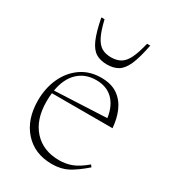

<svg xmlns="http://www.w3.org/2000/svg" viewBox="-168 -760 769 860"><g transform="rotate(30 216.0 -330.0)"><path d="M236.5 -436Q289 -436 322 -412.8Q355 -389.5 371.8 -350.8Q388.5 -312 392 -265H78.5Q76 -244 76 -221Q76 -128 124.5 -74.5Q173 -21 256 -21Q291 -21 321.5 -32.8Q352 -44.5 390 -76.5L398 -66Q352.5 -26.5 317.8 -8.2Q283 10 236.5 10Q147 10 93.8 -49.2Q40.5 -108.5 40.5 -206.5Q40.5 -269.5 64.2 -321.8Q88 -374 132 -405Q176 -436 236.5 -436ZM222 -415.5Q166 -415.5 129 -380.8Q92 -346 80.5 -280L349.5 -292.5Q341 -351.5 308.5 -383.5Q276 -415.5 222 -415.5ZM227 -536.5Q255.5 -536.5 275.5 -548Q295.5 -559.5 310 -588.5Q324.5 -617.5 337 -670H353.5Q340 -601 323.8 -564.2Q307.5 -527.5 284.2 -513.5Q261 -499.5 227 -499.5Q193 -499.5 169.8 -513.5Q146.5 -527.5 130.2 -564.2Q114 -601 100.5 -670H117Q129.5 -617.5 144 -588.5Q158.5 -559.5 178.5 -548Q198.5 -536.5 227 -536.5Z"/></g></svg>

Font: Newsreader Text ExtraLight
Style: Regular
Weight: 275
Designer: Hugues Gentile
Foundry: Production Type
Version: Version 1.001